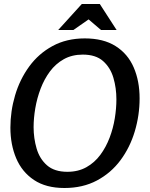

<svg xmlns="http://www.w3.org/2000/svg" viewBox="-20 -930 748 960"><path d="M302 10Q210 10 150 -30Q90 -70 61 -138.5Q32 -207 32 -292Q32 -374 55.5 -453.5Q79 -533 126 -597.5Q173 -662 243 -700Q313 -738 404 -738Q497 -738 558 -699.5Q619 -661 648.5 -593Q678 -525 678 -438Q678 -354 654 -273.5Q630 -193 582.5 -129Q535 -65 464.5 -27.5Q394 10 302 10ZM317 -71Q371 -71 412 -94Q453 -117 481.5 -155.5Q510 -194 528 -241.5Q546 -289 554 -338.5Q562 -388 562 -433Q562 -490 547 -541Q532 -592 495.5 -624.5Q459 -657 394 -657Q340 -657 299 -634Q258 -611 229.5 -572.5Q201 -534 183 -486.5Q165 -439 156.5 -389Q148 -339 148 -294Q148 -239 163 -187.5Q178 -136 215 -103.5Q252 -71 317 -71ZM423 -833 347 -780H271L389 -910H479L563 -780H485Z"/></svg>

Font: Rosario SemiBold
Style: Italic
Weight: 600
Italic angle: -8.05°
Designer: Hector Gatti
Foundry: Omnibus Type
Version: Version 1.101; ttfautohint (v1.8.1.43-b0c9)